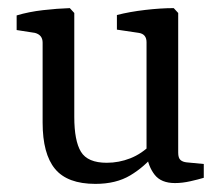

<svg xmlns="http://www.w3.org/2000/svg" viewBox="-20 -445 547 473"><path d="M362 -66Q336 -34 301 -13Q266 8 215 8Q146 8 115.5 -29Q85 -66 85 -143V-340Q85 -359 66 -364L21 -371V-407Q51 -416 86 -420Q121 -424 152 -425L163 -413V-157Q163 -98 179.5 -71Q196 -44 243 -44Q273 -44 301 -55Q329 -66 353 -90ZM482 -7Q469 -3 449 1.5Q429 6 411 6Q377 6 361 -14.5Q345 -35 341 -66V-341Q341 -361 322 -364L268 -372V-408Q299 -416 337.5 -420.5Q376 -425 408 -425L419 -413V-69Q419 -56 424.5 -51Q430 -46 440 -45L482 -41Z"/></svg>

Font: Rasa
Style: Regular
Weight: 400
Designer: Anna Giedrys (Yrsa+Rasa design), David Brezina (Yrsa art-direction, Rasa art-direction, design)
Foundry: Rosetta Type Foundry
Version: Version 2.004